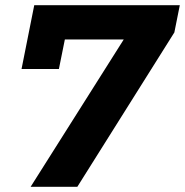

<svg xmlns="http://www.w3.org/2000/svg" viewBox="-20 -720 713 740"><path d="M112 -700 63 -454H207L230 -568H457L98 0H278L652 -595L673 -700Z"/></svg>

Font: AWKNG-Font
Style: Bold Italic
Weight: 700
Italic angle: -11.3°
Designer: Awakening Church
Foundry: Awakening Church
Version: Version 1.700;PS 001.700;hotconv 1.0.88;makeotf.lib2.5.64775